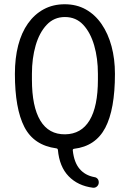

<svg xmlns="http://www.w3.org/2000/svg" viewBox="-20 -694 610 902"><path d="M520 -347Q520 -180 474.5 -93.5Q429 -7 328 5Q321 6 322 13Q328 69 354 99.5Q380 130 423 138Q432 139 438 145.5Q444 152 444 163Q444 174 436 181.5Q428 189 417 188Q346 179 302.5 134Q259 89 252 10Q251 4 245 3Q139 -11 94.5 -97.5Q50 -184 50 -347Q50 -421 65.5 -481Q81 -541 111.5 -584Q142 -627 185.5 -650.5Q229 -674 284 -674Q340 -674 383.5 -649.5Q427 -625 457.5 -580.5Q488 -536 504 -476.5Q520 -417 520 -347ZM130 -320Q130 -193 169.5 -127.5Q209 -62 286 -63Q362 -64 401 -129Q440 -194 440 -320V-347Q440 -420 422.5 -480.5Q405 -541 371 -577.5Q337 -614 285 -614Q234 -614 199.5 -577.5Q165 -541 147.5 -480.5Q130 -420 130 -347Z"/></svg>

Font: Winky Sans Light
Style: Regular
Weight: 300
Designer: Simon Atzbach
Foundry: typofactur
Version: Version 1.205